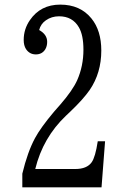

<svg xmlns="http://www.w3.org/2000/svg" viewBox="-20 -799 540 819"><path d="M75.2 0V-58.1Q97.7 -151.4 129.4 -210Q153.3 -254.4 209.5 -321.3L216.3 -329.1L237.3 -353Q289.1 -412.6 309.1 -456.5Q335.9 -517.1 335.9 -586.9Q335.9 -649.4 316.4 -682.6Q289.1 -729.5 231.9 -729.5Q200.2 -729.5 175.8 -712.4Q153.8 -697.3 147 -670.9Q181.2 -651.9 181.2 -620.6Q181.2 -602.5 173.3 -588.9Q159.7 -566.9 132.8 -566.9Q106 -566.9 90.8 -589.8Q81.1 -605 81.1 -628.4Q81.1 -674.8 107.4 -712.9Q152.8 -779.3 236.8 -779.3Q322.3 -779.3 370.1 -720.2Q412.1 -668.5 412.1 -583.5Q412.1 -487.8 362.8 -415.5Q335.4 -376 281.2 -324.2L261.2 -305.2Q163.1 -211.9 130.4 -78.1H301.3Q350.6 -78.1 371.1 -106.9Q386.7 -128.9 397 -196.3H428.2L413.1 0Z"/></svg>

Font: BIZ UDMincho
Style: Regular
Weight: 400
Monospace: yes
Designer: TypeBank Co., Ltd.
Foundry: Morisawa Inc.
Version: Version 1.06